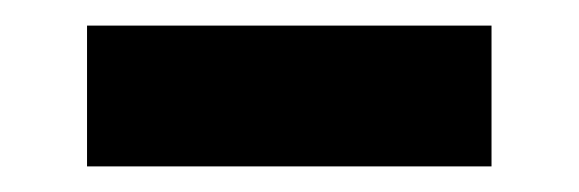

<svg xmlns="http://www.w3.org/2000/svg" viewBox="-20 -369 452 150"><path d="M48 -239V-349H364V-239Z"/></svg>

Font: Stick No Bills
Style: Bold
Weight: 700
Version: Version 2.000